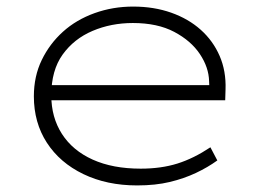

<svg xmlns="http://www.w3.org/2000/svg" viewBox="-20 -554 801 584"><path d="M397 10Q305 10 233.5 -24.5Q162 -59 122.5 -120Q83 -181 83 -261Q83 -322 107 -371.5Q131 -421 171.5 -457.5Q212 -494 267.5 -514Q323 -534 385 -534Q448 -534 500.5 -515.5Q553 -497 590.5 -463.5Q628 -430 648 -384Q668 -338 666 -282L665 -249H124V-295H638L617 -283L616 -307Q615 -349 588 -389.5Q561 -430 510 -457Q459 -484 384 -484Q318 -484 261.5 -460Q205 -436 170.5 -388Q136 -340 136 -264Q136 -197 168.5 -146.5Q201 -96 262 -68.5Q323 -41 408 -41Q470 -41 519.5 -56.5Q569 -72 620 -106L641 -66Q612 -45 576 -28Q540 -11 496.5 -0.5Q453 10 397 10Z"/></svg>

Font: Lexend Mega ExtraLight
Style: Regular
Weight: 250
Version: Version 1.007